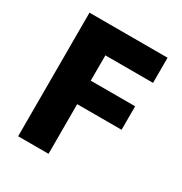

<svg xmlns="http://www.w3.org/2000/svg" viewBox="-171 -859 937 988"><g transform="rotate(30 297.5 -365.0)"><path d="M76.2 -732.4H540V-583H256.8V-432.6H520.5V-293H256.8V2H76.2Z"/></g></svg>

Font: Gen Shin Gothic Heavy
Style: Bold
Weight: 900
Designer: [Source Han Sans]
Ryoko NISHIZUKA  (kana & ideographs); Paul D. Hunt (Latin, Greek & Cyrillic); Wenlong ZHANG  (bopomofo
Version: Version 1.002.20150607